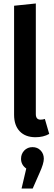

<svg xmlns="http://www.w3.org/2000/svg" viewBox="-20 -774 310 1104"><path d="M184 15Q126 15 93.5 -19Q61 -53 61 -114V-741L186 -754V-118Q186 -86 213 -86Q226 -86 238 -90L263 -4Q230 15 184 15ZM167 72Q195 72 213.5 91Q232 110 232 139Q232 166 208 219L168 310H104L131 195Q101 174 101 139Q101 111 119.5 91.5Q138 72 167 72Z"/></svg>

Font: Fira Sans Condensed Medium
Style: Regular
Weight: 500
Width: 3
Designer: Carrois Corporate & Edenspiekermann AG
Foundry: Carrois Corporate GbR & Edenspiekermann AG
Version: Version 4.203;PS 004.203;hotconv 1.0.88;makeotf.lib2.5.64775